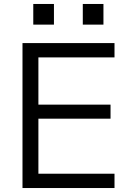

<svg xmlns="http://www.w3.org/2000/svg" viewBox="-20 -947 670 967"><path d="M93.3 0V-730H556.7V-657.9H173.4V-420H536.7V-349.3H173.4V-72.1H556.7V0ZM397 -823V-927H501V-823ZM147.6 -823V-927H251.7V-823Z"/></svg>

Font: M PLUS 1 Thin
Style: Regular
Weight: 100
Designer: Coji Morishita
Foundry: UNDERFOREST DESIGN
Version: Version 1.001